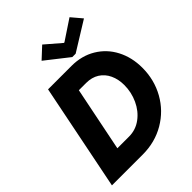

<svg xmlns="http://www.w3.org/2000/svg" viewBox="-261 -1085 1222 1222"><g transform="rotate(-45 350.0 -474.0)"><path d="M164.1 -719.7H375Q466.8 -719.7 537.6 -677.2Q608.4 -634.8 647.2 -560.3Q686 -485.8 686 -392.6Q686 -284.2 635.7 -194.3Q585.4 -104.5 496.3 -52.2Q407.2 0 296.4 0H19.5ZM526.9 -396Q526.9 -448.2 507.6 -489.5Q488.3 -530.8 451.7 -554Q415 -577.1 364.3 -577.1H298.8L210.9 -142.6H315.9Q376.5 -142.6 424.8 -178.5Q473.1 -214.4 500 -272.9Q526.9 -331.5 526.9 -396ZM263.7 -877.4 339.4 -947.8 444.3 -857.4H449.2L585.4 -947.8L645 -877.4L448.7 -755.9H418.5Z"/></g></svg>

Font: Reddit Sans Fudge ExBold Italic
Style: Regular
Weight: 800
Italic angle: -11.25°
Designer: Stephen Hutchings
Version: Version 1.013